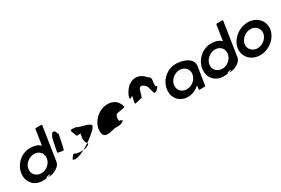

<svg xmlns="http://www.w3.org/2000/svg" viewBox="90 -1946 4549 3110"><g transform="rotate(-30 2364.5 -391.0)"><path d="M68 -274C44 -118 146 8 305 8C455 8 328 -6 441 -26C529 -23 356 0 441 0C526 0 642 -66 654 -146L752 -784C753 -792 627 -792 626 -785L581 -490C545 -532 477 -556 391 -556C232 -556 92 -430 68 -274ZM202 -274C216 -366 308 -440 402 -440C497 -440 561 -366 547 -274C533 -184 448 -109 351 -109C255 -109 188 -184 202 -274Z M739 -272C737 -260 834 -249 847 -249C859 -249 910 -518 912 -530C913 -534 905 -538 892 -541C894 -548 895 -556 892 -564C886 -588 859 -602 835 -594C829 -594 820 -578 811 -554H804C791 -554 741 -284 739 -272Z M898 -46C940 -14 1032 -43 1128 -95C1069 -91 992 -98 960 -124C952 -124 900 -56 898 -46ZM1139 -378C1133 -340 1174 -344 1222 -354C1215 -333 1212 -306 1208 -279C1199 -218 1224 -184 1236 -161C1351 -239 1450 -329 1451 -362C1461 -424 1210 -450 1214 -475C1090 -490 1088 -490 1139 -378ZM1128 -95C1167 -98 1197 -105 1198 -114C1246 -128 1247 -140 1236 -161C1200 -137 1164 -114 1128 -95Z M1509 -196C1528 -52 1722 -160 1784 -148C1833 -144 1880 -152 1922 -191C1914 -193 1884 -212 1887 -217C1861 -188 1843 -257 1885 -330C1899 -340 2060 -358 2052 -368C2026 -506 1903 -570 1761 -535C1604 -493 1490 -341 1509 -196ZM1887 -217C1887 -217 1887 -218 1887 -218C1887 -218 1887 -217 1887 -217ZM1923 -192 1922 -191C1924 -191 1924 -191 1923 -190Z M2193 -456C2188 -421 2215 -436 2252 -463C2236 -401 2224 -343 2226 -328C2228 -320 2348 -350 2363 -354C2378 -358 2400 -464 2401 -457C2411 -508 2436 -530 2469 -524C2487 -514 2505 -504 2520 -490C2521 -487 2523 -483 2523 -479C2555 -479 2568 -321 2588 -321C2642 -314 2675 -393 2685 -393C2696 -393 2654 -400 2655 -407C2655 -407 2654 -419 2653 -446C2657 -482 2662 -518 2662 -518C2668 -551 2653 -578 2620 -593C2581 -646 2511 -688 2442 -688C2396 -688 2354 -670 2318 -644C2314 -644 2311 -643 2309 -643C2307 -643 2304 -638 2301 -631C2240 -580 2201 -505 2193 -456ZM2649 -377C2650 -377 2651 -376 2650 -376C2650 -376 2649 -377 2649 -377Z M2791 -274C2767 -118 2868 8 3028 8C3109 8 3187 -28 3241 -80C3246 -76 3236 -4 3236 -4C3235 3 3354 2 3355 -5L3408 -347C3431 -500 3233 -558 3114 -556C2954 -554 2815 -430 2791 -274ZM2925 -274C2939 -366 3028 -440 3124 -440C3219 -440 3285 -366 3271 -274C3257 -184 3170 -109 3073 -109C2974 -109 2911 -184 2925 -274Z M3453 -274C3429 -118 3531 8 3690 8C3840 8 3713 -6 3826 -26C3914 -23 3741 0 3826 0C3911 0 4027 -66 4039 -146L4137 -784C4138 -792 4012 -792 4011 -785L3966 -490C3930 -532 3862 -556 3776 -556C3617 -556 3477 -430 3453 -274ZM3587 -274C3601 -366 3693 -440 3787 -440C3882 -440 3946 -366 3932 -274C3918 -184 3833 -109 3736 -109C3640 -109 3573 -184 3587 -274Z M4116 -274C4093 -121 4211 8 4379 8C4547 8 4703 -121 4726 -274C4750 -428 4633 -556 4465 -556C4297 -556 4140 -428 4116 -274ZM4246 -274C4260 -362 4351 -438 4447 -438C4543 -438 4610 -362 4596 -274C4583 -188 4493 -111 4397 -111C4301 -111 4233 -188 4246 -274Z"/></g></svg>

Font: Ampere
Style: SCIta
Weight: 400
Version: Version 1